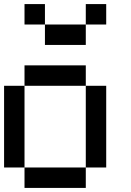

<svg xmlns="http://www.w3.org/2000/svg" viewBox="-20 -920 640 940"><path d="M0 -100V-500H100V-100ZM100 -100H400V0H100ZM100 -500V-600H400V-500ZM100 -800V-900H200V-800ZM200 -700V-800H400V-700ZM400 -100V-500H500V-100ZM400 -800V-900H500V-800Z"/></svg>

Font: Galmuri9 Regular
Style: Regular
Weight: 400
Designer: Lee Minseo (quiple)
Version: Version 2.399;hotconv 1.1.1;makeotfexe 2.6.0 DEVELOPMENT